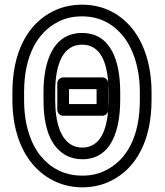

<svg xmlns="http://www.w3.org/2000/svg" viewBox="-20 -766 705 821"><path d="M393 -321H275V-385H393ZM418 -271C429 -271 443 -281 443 -296V-410C443 -421 433 -435 418 -435H250C239 -435 225 -425 225 -410V-296C225 -285 235 -271 250 -271ZM578 -339C578 -181 522 -82 431 -37C401 -22 369 -15 332 -15C252 -15 194 -50 154 -99C111 -151 83 -234 83 -339V-371C83 -528 140 -629 231 -674C261 -689 294 -696 331 -696C411 -696 467 -660 507 -611C549 -558 578 -476 578 -371ZM628 -339V-371C628 -485 597 -579 546 -643C499 -702 427 -746 331 -746C287 -746 246 -737 209 -719C96 -664 33 -540 33 -371V-339C33 -225 64 -132 116 -68C164 -10 236 35 332 35C376 35 416 26 453 8C566 -47 628 -170 628 -339ZM332 -85C459 -85 494 -214 494 -339V-372C494 -498 458 -625 331 -625C204 -625 166 -498 166 -372V-339C166 -237 188 -144 260 -103C281 -91 306 -85 332 -85ZM332 -135C314 -135 298 -139 285 -147C240 -173 216 -240 216 -339V-372C216 -497 252 -575 331 -575C410 -575 444 -499 444 -372V-339C444 -213 410 -135 332 -135Z"/></svg>

Font: Asimov
Style: NarOu
Weight: 500
Designer: Google
Version: Version 2.000980; 2014